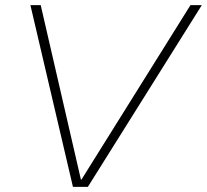

<svg xmlns="http://www.w3.org/2000/svg" viewBox="-20 -720 803 745"><path d="M263 5 98 -700H138L294 -23H296L719 -700H763L321 5Z"/></svg>

Font: REM Thin
Style: Italic
Weight: 250
Italic angle: -11°
Designer: Octavio Pardo
Foundry: Ashler Design
Version: Version 1.005;gftools[0.9.28]